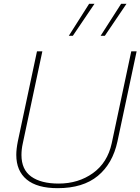

<svg xmlns="http://www.w3.org/2000/svg" viewBox="-20 -967 733 1002"><path d="M445 -947H473L360 -780H339ZM612 -947H640L527 -780H505ZM65 -159Q65 -189 73 -229L173 -699H201L99 -219Q92 -188 92 -158Q92 -82 143 -45.5Q194 -9 286 -9Q389 -9 465 -63.5Q541 -118 563 -219L665 -699H693L593 -229Q568 -113 490.5 -49Q413 15 281 15Q174 15 119.5 -30Q65 -75 65 -159Z"/></svg>

Font: Prompt Thin
Style: Italic
Weight: 250
Italic angle: -12°
Designer: Katatrad Team
Foundry: CadsonDemak
Version: Version 1.001